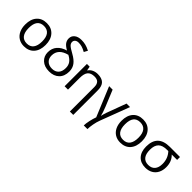

<svg xmlns="http://www.w3.org/2000/svg" viewBox="135 -1888 3257 3257"><g transform="rotate(45 1763.5 -259.5)"><path d="M300.8 -476.1Q140.1 -476.1 140.1 -268.1Q140.1 -165.5 181.2 -111.8Q222.2 -58.1 301.8 -58.1Q381.8 -57.6 422.9 -111.3Q463.9 -165 463.9 -267.6Q463.9 -370.1 422.9 -422.9Q381.8 -475.6 300.8 -476.1ZM481.9 -63.5Q416 9.8 299.8 9.8Q228 9.8 172.4 -23.9Q116.7 -57.6 86.4 -120.6Q56.2 -183.6 56.2 -268.1Q56.2 -398.4 121.6 -471.7Q187 -544.9 301.3 -544.9Q415 -544.9 481.4 -470.2Q547.9 -395.5 547.9 -266.6Q547.9 -137.7 481.9 -63.5Z M744.1 -211.9Q744.1 -141.6 787.8 -99.9Q831.5 -58.1 906.7 -58.1Q981.9 -58.1 1024.4 -103.5Q1066.9 -148.9 1066.9 -233.9Q1066.9 -296.4 1036.9 -341.1Q1006.8 -385.7 938 -421.9Q744.1 -372.1 744.1 -211.9ZM745.1 -621.1Q745.1 -684.6 792.5 -721.7Q839.8 -758.8 919.9 -758.8Q970.2 -758.8 1016.4 -747.8Q1062.5 -736.8 1124 -706.1L1088.9 -640.1Q1034.2 -670.4 995.4 -681.2Q956.5 -691.9 916 -691.9Q875.5 -691.9 851.8 -672.6Q828.1 -653.3 828.1 -620.1Q828.1 -586.9 854.2 -559.6Q880.4 -532.2 972.2 -481.9Q1064 -431.6 1107.4 -372.8Q1150.9 -314 1150.9 -233.9Q1150.9 -119.1 1084.5 -54.7Q1018.1 9.8 904.8 9.8Q791.5 9.8 725.3 -50.8Q659.2 -111.3 659.2 -206.1Q659.2 -300.8 714.4 -364.3Q769.5 -427.7 870.1 -457Q801.8 -495.1 773.4 -533.9Q745.1 -572.8 745.1 -621.1Z M1636.2 240.2V-346.2Q1636.2 -411.6 1606.4 -443.8Q1576.7 -476.1 1513.2 -476.1Q1429.2 -476.1 1390.1 -430.7Q1351.1 -385.3 1351.1 -280.8V0H1270V-535.2H1335.9L1349.1 -461.9H1353Q1377.9 -501.5 1422.9 -523.2Q1467.8 -544.9 1522.9 -544.9Q1619.6 -544.9 1668.5 -498.3Q1717.3 -451.7 1717.3 -349.1V240.2Z M2057.6 240.2H1969.7Q1969.7 193.4 1985.4 121.6Q2001 49.8 2022 -5.9L1802.7 -535.2H1886.7L2003.9 -250Q2049.8 -135.3 2059.1 -85H2063Q2068.4 -118.2 2087.4 -175Q2106.4 -231.9 2220.7 -535.2H2304.7L2106.9 -13.2Q2083.5 47.4 2070.6 118.7Q2057.6 189.9 2057.6 240.2Z M2610.8 -476.1Q2450.2 -476.1 2450.2 -268.1Q2450.2 -165.5 2491.2 -111.8Q2532.2 -58.1 2611.8 -58.1Q2691.9 -57.6 2732.9 -111.3Q2773.9 -165 2773.9 -267.6Q2773.9 -370.1 2732.9 -422.9Q2691.9 -475.6 2610.8 -476.1ZM2792 -63.5Q2726.1 9.8 2609.9 9.8Q2538.1 9.8 2482.4 -23.9Q2426.8 -57.6 2396.5 -120.6Q2366.2 -183.6 2366.2 -268.1Q2366.2 -398.4 2431.6 -471.7Q2497.1 -544.9 2611.3 -544.9Q2725.1 -544.9 2791.5 -470.2Q2857.9 -395.5 2857.9 -266.6Q2857.9 -137.7 2792 -63.5Z M3377 -243.2Q3377 -375 3292 -465.8H3260.3Q3151.9 -465.8 3103 -415Q3054.2 -364.3 3054.2 -262.2Q3054.2 -160.2 3095.7 -109.1Q3137.2 -58.1 3215.3 -58.1Q3293.5 -58.1 3335.2 -106.2Q3377 -154.3 3377 -243.2ZM3460.9 -248Q3460.9 -171.4 3430.9 -112.5Q3400.9 -53.7 3345 -22Q3289.1 9.8 3213.9 9.8Q3099.1 9.8 3034.7 -60.5Q2970.2 -130.9 2970.2 -254.9Q2970.2 -535.2 3259.3 -535.2H3502.9V-465.8H3374Q3460.9 -384.3 3460.9 -248Z"/></g></svg>

Font: OpenSans
Style: Regular
Weight: 400
Foundry: Ascender Corporation
Version: Version 1.10